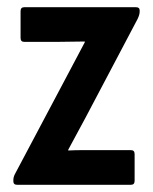

<svg xmlns="http://www.w3.org/2000/svg" viewBox="-20 -512 425 532"><path d="M27 0Q17 0 17 -10V-13Q17 -21 21 -29L170 -310Q181 -331 192.5 -352.5Q204 -374 215 -395V-397Q195 -397 177 -396.5Q159 -396 140 -396H47Q37 -396 37 -407V-481Q37 -492 47 -492H357Q367 -492 367 -483V-480Q367 -471 361 -459L217 -186Q205 -164 193 -141.5Q181 -119 169 -97V-95Q190 -96 206 -96Q222 -96 242 -96H343Q353 -96 353 -85V-11Q353 0 343 0Z"/></svg>

Font: Sofia Sans Condensed
Style: Bold
Weight: 700
Designer: Botio Nikoltchev, Ani Petrova
Foundry: lettersoup
Version: Version 4.101; ttfautohint (v1.8.4.7-5d5b)